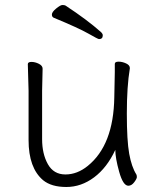

<svg xmlns="http://www.w3.org/2000/svg" viewBox="-20 -730 630 766"><path d="M390 -589Q390 -574 375 -574Q371 -574 332.5 -596Q294 -618 195 -659Q187 -662 187 -672Q187 -682 204 -696Q221 -710 229 -710Q237 -710 241 -708Q328 -651 384 -601Q390 -595 390 -589ZM150 -456 148 -368V-175Q148 -116 171 -75Q194 -34 241 -34Q288 -34 330 -68Q433 -151 436 -342Q438 -418 438 -442V-475Q438 -484 453 -484Q468 -484 483 -477Q498 -470 498 -459V-457Q486 -385 486 -277Q486 -169 495.5 -116.5Q505 -64 524 -34Q526 -30 526 -23.5Q526 -17 515.5 -3Q505 11 492 11Q471 11 455.5 -44.5Q440 -100 440 -132Q407 -61 355.5 -22.5Q304 16 244.5 16Q185 16 152 -11Q94 -60 94 -171V-368L91 -474Q91 -483 105.5 -483Q120 -483 135 -475.5Q150 -468 150 -456Z"/></svg>

Font: LXGW WenKai Light
Style: Regular
Weight: 300
Designer: LXGW / Fontworks Inc.
Foundry: LXGW / Fontworks Inc.
Version: Version 1.501; October 10, 2024